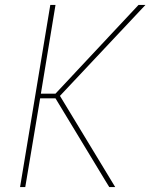

<svg xmlns="http://www.w3.org/2000/svg" viewBox="-20 -755 640 775"><path d="M61 0 183 -735H204L145 -377H204L539 -735H567L222 -368L445 0H421L405 -26L204 -358H142L82 0Z"/></svg>

Font: Iosevka Curly Thin Extended
Style: Italic
Weight: 100
Width: 7
Italic angle: -9°
Monospace: yes
Designer: Belleve Invis
Foundry: Belleve Invis
Version: Version 11.1.0; ttfautohint (v1.8.3)